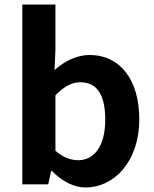

<svg xmlns="http://www.w3.org/2000/svg" viewBox="-20 -818 684 852"><path d="M360 14C483 14 598 -97 598 -290C598 -461 515 -574 377 -574C322 -574 266 -547 222 -507L226 -597V-798H79V0H194L207 -59H211C256 -12 310 14 360 14ZM327 -107C297 -107 261 -118 226 -149V-395C264 -434 298 -453 336 -453C413 -453 447 -394 447 -287C447 -165 395 -107 327 -107Z"/></svg>

Font: DAIFUKU Sans JP
Style: Bold
Weight: 700
Designer: Original font ‘Source Han Sans JP’ : Ryoko NISHIZUKA  (kana, bopomofo & ideographs); Paul D. Hunt (Latin, Greek & Cyrill
Foundry: Daifuku
Version: Version 1.001